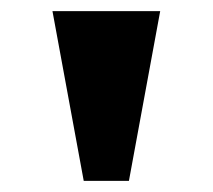

<svg xmlns="http://www.w3.org/2000/svg" viewBox="-20 -734 381 344"><path d="M130 -410 74 -714H267L211 -410Z"/></svg>

Font: Noto Serif Tibetan Black
Style: Regular
Weight: 900
Version: Version 2.103